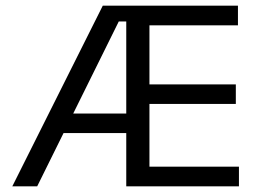

<svg xmlns="http://www.w3.org/2000/svg" viewBox="-20 -659 914 679"><path d="M111.5 0H23.5L343.5 -639H440.5V-583H400ZM455.5 -188.5H173V-257.5H455.5ZM825 0H451V-69.5H825ZM508.5 0H426.5V-639H508.5ZM814 -291.5H473.5V-360.5H814ZM821.5 -569.5H450.5V-639H821.5Z"/></svg>

Font: Anek Malayalam
Style: Regular
Weight: 400
Version: Version 1.003